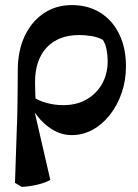

<svg xmlns="http://www.w3.org/2000/svg" viewBox="-20 -512 544 756"><path d="M66 224 39 208 46 0Q48 -46 48.5 -82.5Q49 -119 49.5 -155.5Q50 -192 50 -235Q50 -312 77 -369.5Q104 -427 152 -459.5Q200 -492 263 -492Q327 -492 375 -462Q423 -432 449.5 -377.5Q476 -323 476 -251Q476 -195 459 -146Q442 -97 412.5 -59.5Q383 -22 344.5 -1Q306 20 262 20Q214 20 170.5 -12.5Q127 -45 98 -101L108 -132Q130 -116 162.5 -107Q195 -98 229 -98Q282 -98 321 -120.5Q360 -143 382 -182Q404 -221 404 -272Q404 -295 399.5 -317.5Q395 -340 385 -355Q365 -366 340 -370Q315 -374 292 -374Q210 -374 164 -325Q118 -276 118 -188Q118 -161 119 -139.5Q120 -118 122 -103L113 -86L178 196Q163 206 131.5 214Q100 222 66 224Z"/></svg>

Font: Eczar Medium
Style: Regular
Weight: 500
Designer: Vaibhav Singh
Foundry: Rosetta Type Foundry
Version: Version 2.000